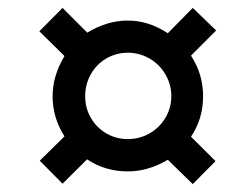

<svg xmlns="http://www.w3.org/2000/svg" viewBox="-20 -594 604 481"><path d="M300.3 -164.6Q243.2 -164.6 198.2 -194.8L136.7 -133.8L79.6 -191.4L141.6 -252.4Q111.8 -298.8 111.8 -353Q111.8 -404.3 141.6 -453.6L78.6 -515.6L136.7 -574.2L198.7 -512.2Q248 -542.5 300.3 -542.5Q352.5 -542.5 400.4 -510.7L462.9 -574.2L521.5 -517.6L458.5 -454.6Q488.8 -408.2 488.8 -353Q488.8 -296.4 458.5 -251.5L520 -190.4L462.9 -132.8L400.4 -193.8Q351.6 -164.6 300.3 -164.6ZM409.2 -353Q409.2 -382.3 394.5 -407.5Q379.9 -432.6 354.7 -447.3Q329.6 -461.9 300.3 -461.9Q271 -461.9 246.3 -447.5Q221.7 -433.1 207.5 -408Q193.4 -382.8 193.4 -353Q193.4 -323.2 207.5 -298.8Q221.7 -274.4 246.1 -260Q270.5 -245.6 300.3 -245.6Q330.1 -245.6 355 -260Q379.9 -274.4 394.5 -299.1Q409.2 -323.7 409.2 -353Z"/></svg>

Font: Viking Open Sans Light
Style: Bold Italic
Weight: 600
Italic angle: -12°
Foundry: Ascender Corporation
Version: Version 2.000